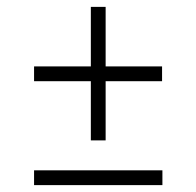

<svg xmlns="http://www.w3.org/2000/svg" viewBox="-20 -644 571 558"><path d="M79 -451H244V-624H287V-451H451V-408H287V-236H244V-408H79ZM79 -149H452V-106H79Z"/></svg>

Font: Encode Sans Normal
Style: ExtraLight
Weight: 200
Designer: Pablo Impallari, Andres Torresi
Foundry: Pablo Impallari, Andres Torresi
Version: Version 1.000; ttfautohint (v1.00) -l 8 -r 50 -G 200 -x 14 -